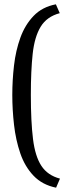

<svg xmlns="http://www.w3.org/2000/svg" viewBox="-20 -719 298 890"><path d="M240 151Q176 138 135.5 95.5Q95 53 74 -8.5Q53 -70 45 -140.5Q37 -211 37 -279Q37 -347 45 -416Q53 -485 74.5 -544.5Q96 -604 136 -645.5Q176 -687 239 -699L257 -658Q197 -642 168.5 -595Q140 -548 131.5 -469.5Q123 -391 123 -279Q123 -155 133 -74.5Q143 6 172 50Q201 94 258 109Z"/></svg>

Font: Faustina
Style: Regular
Weight: 400
Designer: Alfonso Garcia
Foundry: http://www.omnibus-type.com
Version: Version 1.200